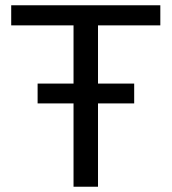

<svg xmlns="http://www.w3.org/2000/svg" viewBox="-20 -708 651 728"><path d="M351.6 -315.9V0H258.8V-315.9H122.6V-391.1H258.8V-611.8H22.5V-688H587.9V-611.8H351.6V-391.1H488.8V-315.9Z"/></svg>

Font: Arimo
Style: Regular
Weight: 400
Designer: Steve Matteson
Foundry: Monotype Imaging Inc.
Version: Version 1.33